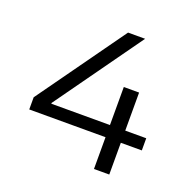

<svg xmlns="http://www.w3.org/2000/svg" viewBox="-119 -795 938 920"><g transform="rotate(20 350.0 -335.0)"><path d="M452 -418V-224H153V-228L469 -670H382L63 -224V-162H452V0H530V-162H637V-224H530V-418Z"/></g></svg>

Font: LT Wave Light
Style: Regular
Weight: 300
Designer: Daniel Lyons
Version: Version 2.5 (Glyphs App)